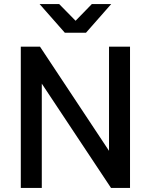

<svg xmlns="http://www.w3.org/2000/svg" viewBox="-20 -931 747 951"><path d="M83 0V-700H178L563 -119L520 -111V-700H624V0H530L147 -577L187 -584V0ZM301 -769 176 -911H273L383 -799H326L435 -911H531L406 -769Z"/></svg>

Font: SUSE Medium
Style: Regular
Weight: 500
Designer: Rene Bieder
Foundry: SUSE
Version: Version 1.000